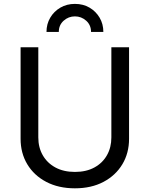

<svg xmlns="http://www.w3.org/2000/svg" viewBox="-20 -975 784 1006"><path d="M372.6 11.7Q286.6 11.7 222.4 -22Q158.2 -55.7 123 -114.3Q87.9 -172.9 87.9 -247.6V-727.5H180.7V-254.9Q180.7 -202.6 203.9 -161.9Q227.1 -121.1 270 -97.7Q313 -74.2 372.6 -74.2Q432.1 -74.2 474.9 -97.7Q517.6 -121.1 540.5 -161.9Q563.5 -202.6 563.5 -254.9V-727.5H656.2V-247.6Q656.2 -172.9 621.1 -114.3Q585.9 -55.7 522.2 -22Q458.5 11.7 372.6 11.7ZM372.6 -954.6Q415.5 -954.6 449 -935.1Q482.4 -915.5 502 -882.3Q521.5 -849.1 521.5 -807.6H457Q457 -843.8 431.6 -866.5Q406.2 -889.2 372.6 -889.2Q338.9 -889.2 313.5 -866.5Q288.1 -843.8 288.1 -807.6H223.6Q223.6 -849.1 243.2 -882.3Q262.7 -915.5 296.4 -935.1Q330.1 -954.6 372.6 -954.6Z"/></svg>

Font: Inter Variable LoSnoCo
Style: Regular
Weight: 400
Designer: Rasmus Andersson
Foundry: rsms
Version: Version 4.000;git-a52131595; featfreeze: case,dlig,ss01,ss02